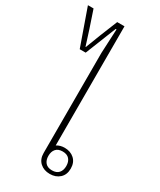

<svg xmlns="http://www.w3.org/2000/svg" viewBox="-252 -923 836 1005"><g transform="rotate(30 166.5 -420.5)"><path d="M233 12Q197 12 174 -9Q151 -30 151 -67V-672L158 -818H153L79 -632H43L-35 -853H-1L34 -749L63 -658H65L100 -749L142 -853H186V-133Q207 -146 233 -146Q269 -146 292 -125Q315 -104 315 -67Q315 -30 292 -9Q269 12 233 12ZM234 -10Q261 -10 274.5 -25.5Q288 -41 288 -67Q288 -93 274.5 -108.5Q261 -124 234 -124Q207 -124 193.5 -108.5Q180 -93 180 -67Q180 -41 193.5 -25.5Q207 -10 234 -10Z"/></g></svg>

Font: IBM Plex Sans Thai Looped ExtraLight
Style: Regular
Weight: 200
Designer: Mike Abbink, Paul van der Laan, Pieter van Rosmalen, Ben Mitchell, Mark Frömberg
Foundry: Bold Monday
Version: Version 1.0